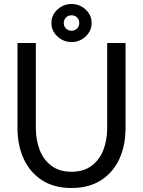

<svg xmlns="http://www.w3.org/2000/svg" viewBox="-20 -940 723 970"><path d="M161.1 -722.7H68.4V-293Q68.4 -205.1 100.1 -136.7Q131.8 -68.4 192.6 -29.3Q253.4 9.8 341.3 9.8Q429.2 9.8 490.2 -29.3Q551.3 -68.4 582.8 -136.7Q614.3 -205.1 614.3 -293V-722.7H521.5V-293Q521.5 -231.9 502 -181.9Q482.4 -131.8 442.4 -102.1Q402.3 -72.3 341.3 -72.3Q280.3 -72.3 240.2 -102.1Q200.2 -131.8 180.7 -181.9Q161.1 -231.9 161.1 -293ZM239.7 -823.7Q239.7 -783.7 270.5 -755.6Q301.3 -727.5 341.3 -727.5Q381.8 -727.5 412.4 -755.6Q442.9 -783.7 442.9 -823.7Q442.9 -864.3 412.4 -892.1Q381.8 -919.9 341.3 -919.9Q301.3 -919.9 270.5 -892.1Q239.7 -864.3 239.7 -823.7ZM302.2 -823.7Q302.2 -840.8 313.5 -851.8Q324.7 -862.8 341.3 -862.8Q358.4 -862.8 369.4 -851.8Q380.4 -840.8 380.4 -823.7Q380.4 -807.1 369.4 -795.9Q358.4 -784.7 341.3 -784.7Q324.7 -784.7 313.5 -795.9Q302.2 -807.1 302.2 -823.7Z"/></svg>

Font: Giphurs
Style: Regular
Weight: 400
Version: Version 2.010